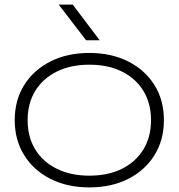

<svg xmlns="http://www.w3.org/2000/svg" viewBox="-20 -802 776 834"><path d="M368 12Q272 12 199 -25Q126 -62 85 -128Q44 -194 44 -280Q44 -367 85 -432.5Q126 -498 199 -535Q272 -572 368 -572Q464 -572 537 -535Q610 -498 651 -432.5Q692 -367 692 -280Q692 -194 651 -128Q610 -62 537 -25Q464 12 368 12ZM368 -39Q450 -39 510 -69Q570 -99 603 -153Q636 -207 636 -280Q636 -353 603 -407Q570 -461 510 -491Q450 -521 368 -521Q287 -521 226.5 -491Q166 -461 133 -407Q100 -353 100 -280Q100 -207 133 -153Q166 -99 226.5 -69Q287 -39 368 -39ZM296 -782 413 -627H354L235 -782Z"/></svg>

Font: Unbounded ExtraLight
Style: Regular
Weight: 250
Designer: Luke Prowse, Jean-Baptiste Morizot, Fátima Lázaro, Florian Runge
Foundry: NaN
Version: Version 1.701;gftools[0.9.28.dev5+ged2979d]